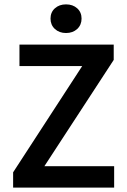

<svg xmlns="http://www.w3.org/2000/svg" viewBox="-20 -858 580 878"><path d="M40 0V-70L356 -556H69V-654H500V-584L183 -98H502V0ZM282 -707Q251 -707 231 -725.5Q211 -744 211 -773Q211 -802 231 -820Q251 -838 282 -838Q313 -838 333 -820Q353 -802 353 -773Q353 -744 333 -725.5Q313 -707 282 -707Z"/></svg>

Font: CV Source Sans Light
Style: Bold
Weight: 600
Designer: Paul D. Hunt
Foundry: Adobe Systems Incorporated
Version: Version 3.001